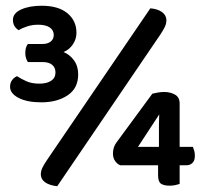

<svg xmlns="http://www.w3.org/2000/svg" viewBox="-20 -642 707 668"><path d="M128 -489Q146 -489 156.5 -497.5Q167 -506 167 -520Q167 -537 153 -546.5Q139 -556 113 -556Q93 -556 75.5 -550.5Q58 -545 45 -537Q25 -549 25 -573Q25 -596 53.5 -609Q82 -622 125 -622Q183 -622 214.5 -596Q246 -570 246 -528Q246 -506 233.5 -487.5Q221 -469 201 -461Q223 -452 237.5 -432Q252 -412 252 -383Q252 -335 215.5 -310.5Q179 -286 124 -286Q74 -286 44.5 -301.5Q15 -317 15 -340Q15 -353 21.5 -362.5Q28 -372 39 -377Q53 -368 71.5 -359.5Q90 -351 117 -351Q143 -351 158 -361Q173 -371 173 -390Q173 -407 161.5 -416.5Q150 -426 129 -426H77Q68 -440 68 -457Q68 -478 77 -489ZM530 -67H398Q387 -72 380 -82.5Q373 -93 373 -108Q373 -130 385 -146L510 -316Q518 -318 529 -320Q540 -322 552 -322Q572 -322 588.5 -313Q605 -304 605 -282V-131H651Q653 -126 655.5 -118.5Q658 -111 658 -100Q658 -83 649.5 -75Q641 -67 629 -67H605V-2Q599 0 590 2Q581 4 570 4Q550 4 540 -3Q530 -10 530 -32ZM533 -182Q533 -193 533 -210Q533 -227 534 -244L460 -131H533ZM503 -613Q528 -611 543 -600.5Q558 -590 559 -573Q559 -560 553.5 -548.5Q548 -537 538 -522L179 6Q153 3 138 -7Q123 -17 122 -34Q122 -47 127.5 -58.5Q133 -70 144 -86Z"/></svg>

Font: Baloo Paaji 2 SemiBold
Style: Regular
Weight: 600
Designer: Shuchita Grover, Noopur Datye and Ek Type
Foundry: Ek Type
Version: Version 1.640;hotconv 1.0.111;makeotfexe 2.5.65597; ttfautoh